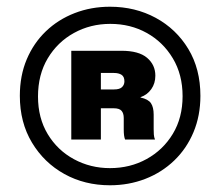

<svg xmlns="http://www.w3.org/2000/svg" viewBox="-20 -758 655 571"><path d="M307 -207Q232 -207 171.5 -240.5Q111 -274 75 -334Q39 -394 39 -473Q39 -533 59.5 -581.5Q80 -630 116.5 -665Q153 -700 202 -719Q251 -738 307 -738Q382 -738 443 -705Q504 -672 540 -612.5Q576 -553 576 -473Q576 -414 555.5 -365Q535 -316 498 -280.5Q461 -245 412 -226Q363 -207 307 -207ZM307 -258Q367 -258 416 -285Q465 -312 494 -360Q523 -408 523 -472Q523 -536 494 -584.5Q465 -633 416.5 -660Q368 -687 308 -687Q249 -687 200 -660Q151 -633 122 -584.5Q93 -536 93 -471Q93 -407 122 -359Q151 -311 200 -284.5Q249 -258 307 -258ZM192 -343V-607H341Q393 -607 417.5 -586Q442 -565 442 -533Q442 -510 430 -493Q418 -476 398 -469V-468Q421 -463 429 -451Q437 -439 437 -417V-374Q437 -366 437.5 -358Q438 -350 441 -343H352Q350 -348 349 -355Q348 -362 348 -373V-407Q348 -421 341.5 -428.5Q335 -436 318 -436H266V-492H319Q336 -492 343 -499Q350 -506 350 -516Q350 -530 341.5 -535.5Q333 -541 319 -541H280V-343Z"/></svg>

Font: Mona Sans ExtraLight Black
Style: Regular
Weight: 900
Version: Version 2.000